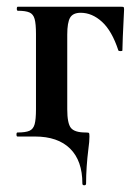

<svg xmlns="http://www.w3.org/2000/svg" viewBox="-20 -406 414 571"><path d="M84 0H32Q29 0 29 -6Q29 -12 32 -12Q56 -12 67.5 -17Q79 -22 83 -36.5Q87 -51 87 -81V-305Q87 -335 83 -349.5Q79 -364 67.5 -369Q56 -374 33 -374Q30 -374 30 -380Q30 -386 33 -386H340Q347 -386 348 -384.5Q349 -383 349 -377Q344 -277 344 -256Q344 -254 338.5 -254Q333 -254 332 -256Q313 -314 283.5 -341Q254 -368 220 -368Q197 -368 188.5 -353.5Q180 -339 180 -303V-81Q180 -39 191 -25.5Q202 -12 234 -12Q243 -12 244.5 -10.5Q246 -9 246 0Q246 15 243 36Q236 92 236 140Q236 145 230.5 145Q225 145 225 140Q225 72 188.5 36Q152 0 84 0Z"/></svg>

Font: Cormorant Garamond
Style: Bold
Weight: 700
Designer: Christian Thalmann (Catharsis Fonts)
Foundry: Catharsis Fonts
Version: Version 4.000